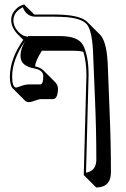

<svg xmlns="http://www.w3.org/2000/svg" viewBox="-20 -587 572 873"><path d="M220.7 -136.2Q220.7 -136.2 219.7 -136.2H218.8H217.8H217.3H216.3H215.3H214.4H213.4H211.4H210.4H209.5H208.5H208H207H206.1H205.1H204.1H203.1H202.1H201.2H200.2H198.7H197.8H196.8H195.8H194.8H193.8H192.9H191.9H190.9H189.9H189H188H187H186H184.6H183.6H182.6H181.6H180.7H179.7H178.7H177.7H176.8H175.8H174.8H173.8H164.6Q157.2 -136.2 128.9 -126Q118.7 -122.6 110.4 -122.6Q100.1 -123.5 94.2 -128.9L37.6 -185.5Q24.9 -199.7 24.9 -237.8Q25.4 -320.3 85.9 -405.8L60.1 -431.6Q31.7 -460.9 30.8 -495.1Q30.8 -520 45.7 -537.8Q60.5 -555.7 75.2 -561.5L89.8 -566.9L135.7 -521Q137.2 -521 138.2 -521H225.1Q338.9 -521 373.5 -490.2Q376 -488.3 377.4 -486.8L434.1 -430.2Q463.9 -400.4 469.2 -306.2Q469.2 -302.7 469.7 -300.3L478.5 -75.2Q484.4 61 484.4 196.8Q484.4 260.7 425.3 265.1Q420.9 265.6 417.5 265.6L360.8 209L373 -245.1Q373 -305.2 358.9 -351.6Q338.4 -356.4 313.5 -356.4H170.4Q141.6 -311 139.6 -285.2Q164.1 -279.8 175.8 -268.6L232.4 -211.9Q243.2 -199.7 243.7 -183.6Q242.7 -137.2 220.7 -136.2ZM106.4 -419.9 108.4 -422.9H256.8Q336.4 -421.9 357.9 -381.3Q382.8 -332.5 382.8 -245.1L371.1 198.2Q417 190.4 418 140.1Q418 4.9 412.1 -131.3L402.8 -356.4Q397.9 -448.7 375 -476.1Q348.6 -507.3 259.3 -510.3Q243.7 -510.7 225.1 -511.2H138.2Q100.1 -512.7 83.5 -553.7Q42 -533.2 41 -495.1Q41 -461.9 71.3 -435.1Q83 -425.3 93.3 -422.9ZM95.2 -401.9Q35.6 -317.4 35.2 -237.8Q35.6 -189 54.2 -189Q57.1 -189 82.5 -198.2Q96.2 -202.6 107.9 -203.1H164.1Q176.8 -205.6 176.8 -240.2Q176.8 -267.1 140.1 -274.9Q138.7 -275.4 138.2 -275.4Q81.5 -285.2 74.7 -319.8Q73.2 -327.6 73.2 -335.9Q73.7 -365.7 95.2 -401.9Z"/></svg>

Font: Linux Biolinum Shadow O
Style: Regular
Weight: 400
Designer: Philipp H. Poll
Foundry: Philipp H. Poll
Version: Version 1.0.4